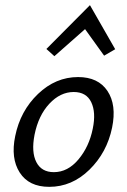

<svg xmlns="http://www.w3.org/2000/svg" viewBox="-20 -720 494 745"><path d="M329 -700 427 -529 384 -504 310 -607 191 -502 160 -530ZM171 5Q92 5 56.5 -50.5Q21 -106 39 -192Q59 -290 127.5 -355.5Q196 -421 283 -421Q361 -421 397 -367Q433 -313 415 -225Q395 -128 327 -61.5Q259 5 171 5ZM189 -52Q243 -52 284.5 -101.5Q326 -151 340 -221Q353 -284 334 -323.5Q315 -363 266 -363Q214 -363 171.5 -317.5Q129 -272 114 -197Q101 -130 121 -91Q141 -52 189 -52Z"/></svg>

Font: EauTestInfant Medium
Style: Italic
Weight: 500
Italic angle: -12°
Designer: Christian Thalmann (Catharsis Fonts)
Version: Version 0.001;PS 000.001;hotconv 1.0.88;makeotf.lib2.5.64775